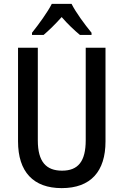

<svg xmlns="http://www.w3.org/2000/svg" viewBox="-20 -960 637 990"><path d="M349 -940H247C226 -898 180 -835 145 -791V-780H205C231 -802 266 -836 298 -872C329 -836 363 -804 392 -780H452V-791C416 -835 371 -896 349 -940ZM524 -231V-714H422V-237C422 -128 383 -80 300 -80C218 -80 175 -126 175 -236V-714H73V-231C73 -74 152 10 298 10C448 10 524 -76 524 -231Z"/></svg>

Font: Noto Sans Gurmukhi UI Condensed Medium
Style: Regular
Weight: 500
Width: 3
Designer: Jelle Bosma - Monotype Design Team
Foundry: Monotype Imaging Inc.
Version: Version 2.004